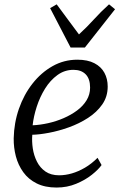

<svg xmlns="http://www.w3.org/2000/svg" viewBox="-20 -832 544 862"><path d="M436 -91Q422 -71 392.5 -47.5Q363 -24 322.2 -7Q281.5 10 234 10Q182 10 144.8 -8.5Q107.5 -27 84.5 -59Q61.5 -91 51.2 -130.2Q41 -169.5 41.5 -211Q43 -280.5 65 -343.8Q87 -407 125.8 -456.5Q164.5 -506 215.8 -535Q267 -564 327.5 -564Q373.5 -564 403.8 -548.2Q434 -532.5 448.8 -505.2Q463.5 -478 463.5 -443.5Q463.5 -398 439 -363Q414.5 -328 375 -302.5Q335.5 -277 289.5 -260.5Q243.5 -244 199.8 -235.8Q156 -227.5 125 -227Q122.5 -197.5 127.2 -165.8Q132 -134 145.8 -106.5Q159.5 -79 184 -62Q208.5 -45 245.5 -45Q273.5 -45 302.8 -53.5Q332 -62 361.5 -79.2Q391 -96.5 418 -123.5ZM310 -518.5Q270 -518.5 237.8 -495Q205.5 -471.5 182.2 -434Q159 -396.5 145 -353.2Q131 -310 126.5 -269.5Q160 -271 196 -279Q232 -287 265.5 -301.5Q299 -316 326 -336Q353 -356 368.8 -382Q384.5 -408 384.5 -438.5Q384.5 -478 364.8 -498.2Q345 -518.5 310 -518.5ZM297 -618.5 205 -795.5 234.5 -812.5Q259 -779 284 -745.5Q309 -712 334.5 -677.5Q371.5 -711.5 401.5 -744.8Q431.5 -778 469.5 -812.5L496.5 -790.5L361 -618.5Z"/></svg>

Font: Merriweather 28pt Light
Style: Italic
Weight: 300
Italic angle: -7.8°
Version: Version 2.101